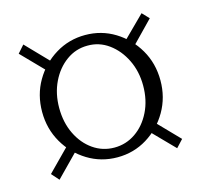

<svg xmlns="http://www.w3.org/2000/svg" viewBox="-68 -527 559 535"><g transform="rotate(-15 211.5 -259.0)"><path d="M214.4 -82Q167.5 -82 128.7 -105.7Q89.8 -129.4 66.7 -169.4Q43.5 -209.5 43.5 -258.3Q43.5 -307.6 66.7 -347.4Q89.8 -387.2 128.7 -410.9Q167.5 -434.6 214.4 -434.6Q261.2 -434.6 299.8 -410.9Q338.4 -387.2 361.6 -347.4Q384.8 -307.6 384.8 -258.3Q384.8 -209.5 361.6 -169.4Q338.4 -129.4 299.8 -105.7Q261.2 -82 214.4 -82ZM41.5 -63.5 22.5 -85 94.7 -158.2 110.4 -133.8ZM380.9 -63.5 317.4 -128.4 341.3 -146.5 400.9 -85ZM212.9 -110.4Q246.6 -110.4 274.2 -129.4Q301.8 -148.4 318.1 -181.6Q334.5 -214.8 334.5 -256.8Q334.5 -297.9 318.1 -331.3Q301.8 -364.7 274.2 -384.8Q246.6 -404.8 212.9 -404.3Q179.2 -404.3 151.9 -384.5Q124.5 -364.7 108.4 -331.3Q92.3 -297.9 92.3 -256.8Q92.3 -214.8 108.4 -181.6Q124.5 -148.4 151.9 -129.4Q179.2 -110.4 212.9 -110.4ZM93.8 -358.9 22.5 -432.1 41.5 -453.6 110.4 -382.3ZM336.9 -367.2 317.9 -388.7 382.3 -452.6 400.9 -433.1Z"/></g></svg>

Font: Lateef ExtraLight
Style: Regular
Weight: 200
Designer: SIL International
Foundry: SIL International
Version: Version 4.200